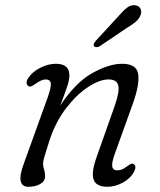

<svg xmlns="http://www.w3.org/2000/svg" viewBox="-20 -707 613 736"><path d="M89 -377Q82.5 -380.5 82 -389.2Q81.5 -398 88 -407.5Q104 -432 134.5 -447.2Q165 -462.5 194 -462.5Q246 -462.5 246 -418.5Q246 -401 237.8 -376Q229.5 -351 211 -302.5Q269.5 -391 333.8 -426.8Q398 -462.5 448 -462.5Q504 -462.5 509.8 -422.8Q515.5 -383 489 -309L420.5 -118.5Q408 -84.5 410.2 -69.2Q412.5 -54 429.5 -54Q438 -54 446.8 -57.2Q455.5 -60.5 467 -69.5Q475 -75 480.5 -78.2Q486 -81.5 492.5 -78Q505 -70 493.5 -48Q480 -23 451 -7Q422 9 391 9Q349.5 9 339.2 -17.8Q329 -44.5 350 -104L420 -302Q439.5 -358.5 433.2 -380.5Q427 -402.5 396 -402.5Q362.5 -402.5 318.2 -373.8Q274 -345 233.2 -292Q192.5 -239 169 -166.5Q154.5 -121 149.8 -104.8Q145 -88.5 145 -79Q145 -70 149 -57.5Q153 -45 153 -31Q153 -13 134.8 -2Q116.5 9 88.5 9Q64 9 59.2 -13.5Q54.5 -36 73 -84.5L161 -328.5Q176.5 -371 174.8 -386.8Q173 -402.5 155 -402.5Q139.5 -402.5 116.5 -386Q108 -380 101.5 -376.8Q95 -373.5 89 -377ZM430 -640.5Q450 -664 466.2 -677Q482.5 -690 500.5 -686.5Q514.5 -683.5 519.2 -672Q524 -660.5 518 -647Q512 -633 498.5 -622Q485 -611 465.5 -599.5L361 -529Q355.5 -526.5 349.8 -526.2Q344 -526 341 -529.5Q337.5 -534 340.2 -539.8Q343 -545.5 347.5 -551Z"/></svg>

Font: Fraunces 9pt SuperSoft Light
Style: Italic
Weight: 300
Italic angle: -16°
Version: Version 1.000;[b76b70a41]